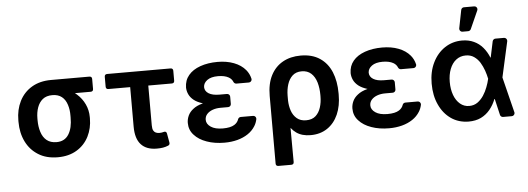

<svg xmlns="http://www.w3.org/2000/svg" viewBox="-58 -955 3660 1332"><g transform="rotate(-5 1772.0 -289.0)"><path d="M176.1 -25.6Q120.4 -60.4 90.7 -120.9Q61.1 -181.5 61.1 -258.5V-269.9Q61.1 -343 90.6 -402Q120.7 -461.6 177 -495Q233.3 -528.4 311.1 -528.4H578.5Q587 -528.4 591.6 -523.8Q596.2 -519.2 596.2 -510.7V-440.7Q596.2 -432.2 591.6 -427.6Q587 -422.9 578.5 -422.9H468.4Q475.1 -418.3 482.6 -411.2Q517.4 -380.3 537.1 -338.4Q556.8 -296.5 556.8 -248.6V-238.6Q556.8 -171.2 528.4 -114.3Q498.9 -56.1 443.5 -23.1Q388.1 9.9 312.5 9.9Q231.9 9.9 176.1 -25.6ZM205.6 -176.8Q217.7 -138.1 244.1 -116.8Q270.6 -95.5 312.5 -95.5Q369 -95.5 396.8 -139.7Q424.7 -183.9 424 -258.5V-269.9Q424.7 -311.1 413.4 -345.9Q402 -382.5 376.6 -402.7Q351.2 -422.9 311.1 -422.9Q269.2 -422.9 243.3 -402Q218.4 -381.4 206.1 -347.1Q193.9 -312.9 193.9 -269.9V-258.5Q193.9 -213.8 205.6 -176.8Z M854 -156.2V-431.1H702.4Q693.9 -431.1 689.3 -435.7Q684.7 -440.3 684.7 -448.9V-518.1Q684.7 -526.6 689.3 -531.2Q693.9 -535.9 702.4 -535.9H1144.2Q1152.7 -535.9 1157.3 -531.2Q1161.9 -526.6 1161.9 -518.1V-448.9Q1161.9 -440.3 1157.3 -435.7Q1152.7 -431.1 1144.2 -431.1H980.1V-154.1Q980.1 -129.6 986.9 -117.5Q993.3 -106.2 1003.9 -101.6Q1014.6 -96.9 1029.5 -96.9Q1044.4 -96.9 1058.9 -101.2Q1062.9 -102.3 1065.7 -102.3Q1077.4 -102.3 1080.3 -88.1L1091.6 -25.2Q1092 -23.4 1092 -19.9Q1092 -8.2 1080.6 -3.6Q1062.5 3.9 1044 6.9Q1025.6 9.9 1001.1 9.9Q929.3 9.9 891.7 -31.1Q854 -72.1 854 -156.2Z M1349.8 -9.6Q1294.7 -28.8 1262.8 -64.6Q1230.5 -99.4 1230.5 -148.4Q1230.5 -174.4 1241.8 -199.2Q1253.2 -224.1 1277.7 -242.9Q1302.2 -262.8 1342.7 -273.8L1347.3 -274.9Q1308.9 -286.6 1285.2 -305Q1261.4 -323.9 1250.7 -347.3Q1240.4 -369.7 1239.7 -394.2Q1240.4 -445 1269.9 -479.8Q1298.7 -514.6 1351.9 -533.7Q1405.2 -552.6 1472.7 -552.6Q1536.2 -552.6 1586.3 -533.4Q1636.7 -514.2 1666.9 -478Q1688.9 -451.7 1697.1 -416.9Q1697.8 -413.4 1697.8 -411.9Q1697.8 -403.8 1691.8 -397.5Q1685.7 -391.3 1676.8 -391.3H1590.2Q1583.8 -391.3 1578.5 -395.1Q1573.2 -398.8 1570.7 -404.8Q1562.5 -425.8 1541.2 -437.9Q1513.1 -453.8 1467.3 -453.8Q1418.3 -453.8 1392 -434.3Q1365.4 -414.8 1364.7 -386.4Q1365.4 -358.3 1391.3 -342Q1417.6 -325.3 1466.3 -325.3H1518.8Q1527.3 -325.3 1533.4 -319.2Q1539.4 -313.2 1539.4 -304.7V-254.3Q1539.4 -245.7 1533.4 -239.7Q1527.3 -233.7 1518.8 -233.7H1466.3Q1435.4 -233.7 1410.9 -224.8Q1385.7 -215.6 1371.1 -199.2Q1356.2 -182.9 1356.2 -159.4Q1356.2 -130 1386.4 -109.7Q1416.2 -89.5 1469.8 -89.5Q1523.4 -89.5 1550.8 -106.9Q1572.8 -120.7 1580.6 -144.2Q1582.7 -150.6 1588.2 -154.3Q1593.8 -158 1600.5 -158H1686.1Q1694.6 -158 1700.6 -152Q1706.7 -146 1706.7 -137.4Q1706.7 -134.2 1706.3 -132.8Q1701 -107.2 1687.9 -86.3Q1668.3 -54.7 1636.7 -33.7Q1605.1 -12.4 1562.9 -1.1Q1521.3 9.9 1473.4 9.9Q1404.1 9.9 1349.8 -9.6Z M1812.9 185.4V-285.5Q1812.9 -370.4 1842.7 -428.3Q1872.5 -486.2 1926 -516.2Q1979.4 -546.2 2051.1 -546.2Q2130.7 -546.2 2184.3 -510.3Q2237.9 -474.4 2264.2 -410.7Q2290.5 -346.9 2290.5 -262.8V-252.8Q2290.8 -175.8 2264.6 -115.8Q2237.9 -55.8 2188.7 -22.9Q2139.6 9.9 2072.8 9.9Q2012.4 9.9 1973.4 -17.8Q1954.2 -31.2 1937.5 -52.6L1938.6 185.4Q1938.6 193.9 1933.9 198.5Q1929.3 203.1 1920.8 203.1H1830.6Q1822.1 203.1 1817.5 198.5Q1812.9 193.9 1812.9 185.4ZM1936.8 -243.3Q1937.9 -204.9 1949.2 -171.7Q1960.6 -138.5 1985.6 -117Q2010.7 -95.5 2050.4 -95.5Q2092.7 -95.5 2117.5 -118.3Q2141 -139.9 2152.3 -175.2Q2163.7 -210.6 2163.7 -252.8V-262.8Q2163.7 -308.6 2152.3 -349.1Q2139.9 -390.3 2114.2 -413.5Q2088.4 -436.8 2048.3 -436.8Q2008.5 -436.8 1983.7 -413.7Q1959.9 -391.3 1948.5 -355.3Q1937.1 -319.2 1936.8 -276.6Z M2496.1 -9.6Q2441.1 -28.8 2409.1 -64.6Q2376.8 -99.4 2376.8 -148.4Q2376.8 -174.4 2388.1 -199.2Q2399.5 -224.1 2424 -242.9Q2448.5 -262.8 2489 -273.8L2493.6 -274.9Q2455.3 -286.6 2431.5 -305Q2407.7 -323.9 2397 -347.3Q2386.7 -369.7 2386 -394.2Q2386.7 -445 2416.2 -479.8Q2445 -514.6 2498.2 -533.7Q2551.5 -552.6 2619 -552.6Q2682.5 -552.6 2732.6 -533.4Q2783 -514.2 2813.2 -478Q2835.2 -451.7 2843.4 -416.9Q2844.1 -413.4 2844.1 -411.9Q2844.1 -403.8 2838.1 -397.5Q2832 -391.3 2823.2 -391.3H2736.5Q2730.1 -391.3 2724.8 -395.1Q2719.5 -398.8 2717 -404.8Q2708.8 -425.8 2687.5 -437.9Q2659.4 -453.8 2613.6 -453.8Q2564.6 -453.8 2538.4 -434.3Q2511.7 -414.8 2511 -386.4Q2511.7 -358.3 2537.6 -342Q2563.9 -325.3 2612.6 -325.3H2665.1Q2673.7 -325.3 2679.7 -319.2Q2685.7 -313.2 2685.7 -304.7V-254.3Q2685.7 -245.7 2679.7 -239.7Q2673.7 -233.7 2665.1 -233.7H2612.6Q2581.7 -233.7 2557.2 -224.8Q2532 -215.6 2517.4 -199.2Q2502.5 -182.9 2502.5 -159.4Q2502.5 -130 2532.7 -109.7Q2562.5 -89.5 2616.1 -89.5Q2669.7 -89.5 2697.1 -106.9Q2719.1 -120.7 2726.9 -144.2Q2729 -150.6 2734.6 -154.3Q2740.1 -158 2746.8 -158H2832.4Q2840.9 -158 2846.9 -152Q2853 -146 2853 -137.4Q2853 -134.2 2852.6 -132.8Q2847.3 -107.2 2834.2 -86.3Q2814.6 -54.7 2783 -33.7Q2751.4 -12.4 2709.2 -1.1Q2667.6 9.9 2619.7 9.9Q2550.4 9.9 2496.1 -9.6Z M3050.8 -25.2Q2998.2 -61.8 2969.1 -125.7Q2939.6 -188.9 2939.6 -272.7Q2939.6 -355.5 2970.5 -418.3Q3001.1 -481.2 3054.7 -517Q3108.7 -552.6 3175.1 -552.6Q3221.2 -552.6 3257.5 -535.5Q3293 -519.5 3319.6 -488.3Q3345.9 -457 3361.5 -417.6H3363.6L3387.1 -528.8Q3388.8 -535.9 3394.5 -540.7Q3400.2 -545.5 3407.3 -545.5H3467.3Q3475.9 -545.5 3481.9 -539.2Q3487.9 -533 3487.9 -524.5Q3487.9 -521.7 3487.6 -520.2L3432.5 -272.7L3494 -25.6Q3494.7 -22 3494.7 -20.6Q3494.7 -12.1 3488.6 -5.9Q3482.6 0.4 3473.7 0.4H3413Q3405.9 0.4 3400 -4.3Q3394.2 -8.9 3392.8 -16L3366.5 -128.6H3364Q3348 -87.7 3322.1 -56.1Q3295.8 -24.1 3258.9 -6Q3222.3 11.7 3171.9 11.7Q3102.6 10.7 3050.8 -25.2ZM3080.6 -181.8Q3095.5 -141.7 3123.2 -118.6Q3150.2 -95.9 3186.4 -95.9Q3218.8 -95.9 3243.6 -112.9Q3267.8 -130 3286.2 -157.3Q3304.7 -185.7 3315.3 -214.8Q3326.7 -244 3332.7 -271.3L3333.1 -272.7L3332.7 -274.1Q3327.8 -299.4 3317.1 -330.6Q3306.5 -360.4 3290.5 -387.1Q3274.1 -413.4 3249.6 -430.4Q3225.5 -447.1 3191.8 -447.1Q3153.1 -447.1 3124.6 -424.7Q3096.6 -403.1 3081 -363.3Q3065.7 -324.2 3065.7 -273.1Q3065.7 -222.3 3080.6 -181.8ZM3163.4 -634.2Q3163.4 -625.7 3169.4 -619.5Q3175.4 -613.3 3183.9 -613.3H3223.7Q3229.8 -613.3 3234.9 -616.7Q3240.1 -620 3242.9 -625.7L3299.4 -752.1Q3301.1 -756.7 3301.1 -760.3Q3301.1 -768.8 3295.1 -775Q3289.1 -781.2 3280.2 -781.2H3208.8Q3201.3 -781.2 3195.7 -776.5Q3190 -771.7 3188.6 -764.6L3163.7 -638.1Q3163.4 -636.7 3163.4 -634.2Z"/></g></svg>

Font: DeltaSans SemiBold
Style: Regular
Weight: 600
Designer: Rasmus Andersson
Foundry: rsms
Version: Version 3.012